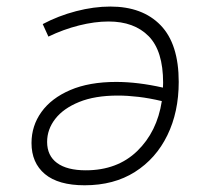

<svg xmlns="http://www.w3.org/2000/svg" viewBox="-20 -547 626 577"><path d="M234.4 9.8Q155.3 9.8 115 -23.9Q74.7 -57.6 74.7 -117.2Q74.7 -168.9 104.5 -210.4Q134.3 -252 191.2 -276.4Q248 -300.8 329.1 -300.8Q394 -300.8 469.7 -283.7Q470.2 -291 470.2 -298.3Q470.2 -394 426.8 -438.2Q383.3 -482.4 306.2 -482.4Q264.6 -482.4 217.3 -470.5Q169.9 -458.5 125.5 -437L108.4 -474.6Q155.3 -499.5 208.7 -513.4Q262.2 -527.3 311.5 -527.3Q408.2 -527.3 462.6 -471.2Q517.1 -415 517.1 -300.8Q517.1 -210.4 482.9 -140.4Q448.7 -70.3 385.5 -30.3Q322.3 9.8 234.4 9.8ZM466.3 -243.2Q429.2 -252 396.2 -255.9Q363.3 -259.8 334 -259.8Q265.1 -259.8 217.8 -240.5Q170.4 -221.2 146 -189.7Q121.6 -158.2 121.6 -120.6Q121.6 -79.1 151.6 -57.1Q181.6 -35.2 237.8 -35.2Q332.5 -35.2 392.3 -93Q452.1 -150.9 466.3 -243.2Z"/></svg>

Font: Cascadia Mono PL ExtraLight
Style: Italic
Weight: 200
Italic angle: -10°
Monospace: yes
Designer: Aaron Bell
Foundry: Saja Typeworks
Version: Version 2404.023; ttfautohint (v1.8.4)